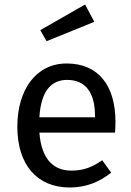

<svg xmlns="http://www.w3.org/2000/svg" viewBox="-20 -821 584 853"><path d="M402 -300H155C162 -417 208 -466 278 -466C361 -466 402 -409 402 -306ZM493 -279C493 -440 418 -539 276 -539C140 -539 57 -422 57 -258C57 -91 143 12 290 12C363 12 422 -13 474 -54L434 -109C388 -77 349 -63 297 -63C221 -63 164 -110 155 -232H491C492 -244 493 -261 493 -279ZM399 -724 358 -801 159 -687 187 -638Z"/></svg>

Font: Fira Math
Style: Regular
Weight: 400
Designer: Xiangdong Zeng
Foundry: Xiangdong Zeng
Version: Version 0.3.4